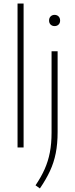

<svg xmlns="http://www.w3.org/2000/svg" viewBox="-20 -828 422 1078"><path d="M78.5 0V-808H112.5V0ZM204 230 179.5 212.5Q211 166 230.8 121.5Q250.5 77 260 27.5Q269.5 -22 269.5 -83V-540H303.5V-87.5Q303.5 -20.5 293 32.2Q282.5 85 260.5 132.2Q238.5 179.5 204 230ZM286.5 -681.5Q273 -681.5 264.2 -690Q255.5 -698.5 255.5 -712.5Q255.5 -727 264.2 -735.8Q273 -744.5 286.5 -744.5Q300 -744.5 308.8 -735.8Q317.5 -727 317.5 -712.5Q317.5 -698.5 308.8 -690Q300 -681.5 286.5 -681.5Z"/></svg>

Font: Encode Sans Semi Condensed Thin
Style: Regular
Weight: 100
Width: 4
Designer: Multiple Designers
Foundry: Impallari Type
Version: Version 3.000; ttfautohint (v1.8.3) -l 8 -r 50 -G 200 -x 14 